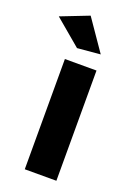

<svg xmlns="http://www.w3.org/2000/svg" viewBox="-166 -821 614 879"><g transform="rotate(20 141.5 -382.0)"><path d="M74 -537H228V0H74ZM117 -764 221 -613 109 -603 -19 -711Z"/></g></svg>

Font: Alexandria SemiBold
Style: Regular
Weight: 600
Designer: Mohamed Gaber
Foundry: Kief Type Foundry
Version: Version 5.100